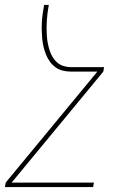

<svg xmlns="http://www.w3.org/2000/svg" viewBox="-40 -540 560 775"><path d="M336 215H-20L-17 197L353 -251H246Q229 -251 213 -255Q197 -259 184 -268.5Q171 -278 161.5 -291Q152 -304 146 -319Q140 -334 136 -350Q132 -366 130.5 -383Q129 -400 128.5 -417Q128 -434 129 -451Q130 -468 132.5 -485.5Q135 -503 138 -520H157Q154 -504 152 -488.5Q150 -473 149 -457.5Q148 -442 148 -426.5Q148 -411 149 -395.5Q150 -380 153 -365Q156 -350 160.5 -336Q165 -322 172.5 -309.5Q180 -297 191 -287.5Q202 -278 216.5 -273.5Q231 -269 246 -269H380L377 -251L7 197H339Z"/></svg>

Font: Iosevka Thin
Style: Italic
Weight: 100
Italic angle: -9°
Monospace: yes
Designer: Belleve Invis
Foundry: Belleve Invis
Version: Version 32.5.0; ttfautohint (v1.8.4)